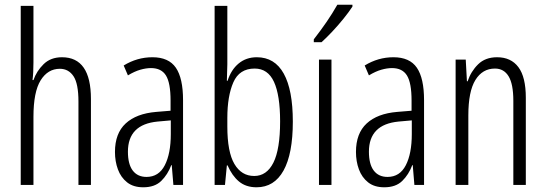

<svg xmlns="http://www.w3.org/2000/svg" viewBox="-20 -785 2318 815"><path d="M122 -519Q122 -475 118 -445H122Q135 -483 165 -512.5Q195 -542 243 -542Q366 -542 366 -365V0H313V-354Q313 -430 292 -461.5Q271 -493 234 -493Q183 -493 152.5 -444Q122 -395 122 -289V0H68V-760H122Z M627 -542Q696 -542 726.5 -497.5Q757 -453 757 -360V0H716L709 -84H707Q692 -44 664.5 -17Q637 10 588 10Q546 10 519.5 -11Q493 -32 480.5 -66Q468 -100 468 -140Q468 -219 513.5 -261Q559 -303 643 -310L704 -315V-358Q704 -433 684.5 -464.5Q665 -496 621 -496Q600 -496 575.5 -489Q551 -482 523 -465L505 -507Q562 -542 627 -542ZM649 -269Q523 -257 523 -141Q523 -88 543.5 -61Q564 -34 602 -34Q654 -34 679.5 -83.5Q705 -133 705 -216V-274Z M945 -512Q945 -496 944 -478Q943 -460 943 -442H946Q961 -489 993 -515.5Q1025 -542 1070 -542Q1146 -542 1184.5 -472.5Q1223 -403 1223 -269Q1223 -132 1183.5 -61Q1144 10 1069 10Q1024 10 994.5 -14.5Q965 -39 946 -83H943L935 0H891V-760H945ZM1061 -494Q996 -494 970.5 -435.5Q945 -377 945 -285V-248Q945 -140 975 -89Q1005 -38 1059 -38Q1112 -38 1140.5 -94.5Q1169 -151 1169 -270Q1169 -381 1143 -437.5Q1117 -494 1061 -494Z M1387 0H1334V-532H1387ZM1476 -757Q1461 -734 1438 -705.5Q1415 -677 1390 -650.5Q1365 -624 1345 -606H1312V-618Q1343 -658 1367 -693Q1391 -728 1412 -765H1476Z M1650 -542Q1719 -542 1749.5 -497.5Q1780 -453 1780 -360V0H1739L1732 -84H1730Q1715 -44 1687.5 -17Q1660 10 1611 10Q1569 10 1542.5 -11Q1516 -32 1503.5 -66Q1491 -100 1491 -140Q1491 -219 1536.5 -261Q1582 -303 1666 -310L1727 -315V-358Q1727 -433 1707.5 -464.5Q1688 -496 1644 -496Q1623 -496 1598.5 -489Q1574 -482 1546 -465L1528 -507Q1585 -542 1650 -542ZM1672 -269Q1546 -257 1546 -141Q1546 -88 1566.5 -61Q1587 -34 1625 -34Q1677 -34 1702.5 -83.5Q1728 -133 1728 -216V-274Z M2090 -542Q2149 -542 2180.5 -500Q2212 -458 2212 -370V0H2159V-357Q2159 -428 2139 -461Q2119 -494 2081 -494Q2028 -494 1998 -445.5Q1968 -397 1968 -295V0H1914V-532H1957L1962 -440H1965Q1979 -482 2009.5 -512Q2040 -542 2090 -542Z"/></svg>

Font: Noto Sans ExtraCondensed Light
Style: Regular
Weight: 300
Width: 2
Designer: Monotype Design Team
Foundry: Monotype Imaging Inc.
Version: Version 2.013; ttfautohint (v1.8.4.7-5d5b)